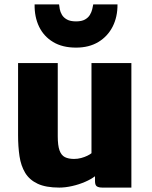

<svg xmlns="http://www.w3.org/2000/svg" viewBox="-20 -843 688 871"><path d="M249 8Q188 8 150.8 -9.5Q113.5 -27 94.2 -59Q75 -91 68.5 -134.2Q62 -177.5 62 -229V-557H242V-225Q242 -183 250 -160.8Q258 -138.5 274.5 -130.2Q291 -122 316 -122Q332.5 -122 348.2 -126.2Q364 -130.5 376.2 -136.5Q388.5 -142.5 395 -148V-557H576V8H445Q428 8 419.5 2.5Q411 -3 411 -21V-43.5Q392.5 -29.5 367 -18.5Q338.5 -6 307.2 1Q276 8 249 8ZM325 -627Q263 -627 220.8 -652.5Q178.5 -678 157.2 -722.2Q136 -766.5 137 -823H248Q249 -814.5 251.2 -801.5Q253.5 -788.5 261 -775.8Q268.5 -763 283.8 -754.5Q299 -746 325 -746Q350.5 -746 365.5 -754.5Q380.5 -763 388 -775.8Q395.5 -788.5 398.5 -801.5Q401.5 -814.5 403 -823H513Q513.5 -766.5 491 -722.2Q468.5 -678 426.2 -652.5Q384 -627 325 -627Z"/></svg>

Font: Koeln Type Sans ExtraBold
Style: Regular
Weight: 800
Designer: Eben Sorkin
Foundry: Eben Sorkin
Version: Version 2.001